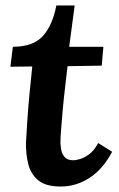

<svg xmlns="http://www.w3.org/2000/svg" viewBox="-20 -671 435 702"><path d="M253 -651 233 -500H358L352 -431L227 -429Q223 -393 218 -351.5Q213 -310 209.5 -270.5Q206 -231 203.5 -199.5Q201 -168 201 -151Q201 -138 204 -122.5Q207 -107 217 -96Q227 -85 249 -85Q257 -85 272.5 -89.5Q288 -94 306 -107Q324 -120 339 -148L390 -116Q356 -52 307 -20.5Q258 11 202 11Q147 11 119.5 -12Q92 -35 83 -72.5Q74 -110 75 -151Q77 -185 80 -231.5Q83 -278 88 -329.5Q93 -381 98 -428L18 -427L27 -500Q101 -500 136.5 -539Q172 -578 186 -651Z"/></svg>

Font: Lora Italic
Style: Italic
Weight: 400
Italic angle: -3°
Designer: Olga Karpushina, Alexei Vanyashin (Cyrillic)
Foundry: Cyreal
Version: Version 2.210; ttfautohint (v1.8.1.43-b0c9)